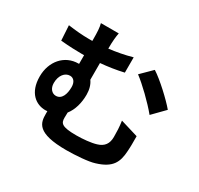

<svg xmlns="http://www.w3.org/2000/svg" viewBox="-177 -1028 1353 1304"><g transform="rotate(30 500.0 -376.5)"><path d="M736 -717 652 -634C709 -592 804 -500 858 -434L948 -526C903 -580 798 -678 736 -717ZM241 -228C212 -228 186 -253 186 -297C186 -356 218 -395 258 -395C286 -395 305 -372 305 -333C305 -277 287 -228 241 -228ZM419 -339C419 -379 409 -414 390 -440V-571C447 -576 510 -585 569 -599V-719C509 -702 448 -691 390 -684C390 -743 394 -780 400 -809H260C268 -780 270 -746 270 -683V-675H240C193 -675 134 -680 79 -688L86 -571C152 -565 206 -563 249 -563H270V-495H266C157 -495 81 -406 81 -288C81 -160 155 -108 228 -108L244 -109V-88C244 -18 254 56 487 56C555 56 659 49 704 34C820 -1 847 -57 852 -148C855 -189 854 -213 854 -265L715 -307C722 -260 723 -223 723 -183C723 -132 701 -98 649 -83C611 -71 546 -65 496 -65C378 -65 367 -87 367 -130L368 -170C403 -214 419 -276 419 -339Z"/></g></svg>

Font: Noto Sans CJK TC
Style: Bold
Weight: 700
Designer: Ryoko NISHIZUKA 西塚涼子 (kana, bopomofo & ideographs); Paul D. Hunt (Latin, Greek & Cyrillic); Sandoll Communications 산돌커뮤니
Foundry: Adobe
Version: Version 2.004;hotconv 1.0.118;makeotfexe 2.5.65603